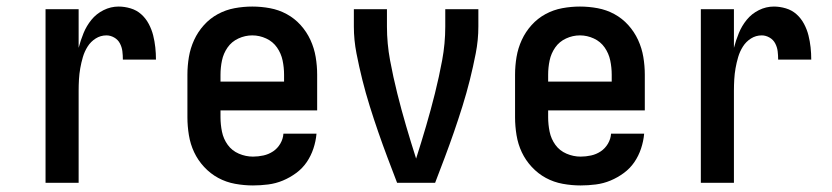

<svg xmlns="http://www.w3.org/2000/svg" viewBox="-20 -558 2540 586"><path d="M119 0V-530H220V-412Q226 -435 235 -457Q244 -479 259 -497.5Q274 -516 296 -527Q318 -538 342 -538Q360 -538 378.5 -532.5Q397 -527 411 -514.5Q425 -502 434 -485Q443 -468 447.5 -450Q452 -432 454 -413.5Q456 -395 456 -376H355Q355 -389 353.5 -401.5Q352 -414 346 -425.5Q340 -437 328.5 -443.5Q317 -450 305 -450Q287 -450 272 -440.5Q257 -431 247.5 -416Q238 -401 233 -384Q228 -367 225 -350Q222 -333 221 -315.5Q220 -298 220 -281V0Z M752 8Q725 8 697.5 3Q670 -2 646 -15Q622 -28 603 -48.5Q584 -69 572.5 -93.5Q561 -118 556.5 -145.5Q552 -173 552 -200V-330Q552 -357 556.5 -384Q561 -411 572.5 -436Q584 -461 602.5 -481.5Q621 -502 645 -515Q669 -528 696 -533Q723 -538 750 -538Q777 -538 804 -533Q831 -528 855 -515Q879 -502 897.5 -481.5Q916 -461 927.5 -436Q939 -411 943.5 -384Q948 -357 948 -330V-221H653V-200Q653 -178 657.5 -156Q662 -134 675 -116Q688 -98 709 -89Q730 -80 752 -80Q768 -80 784 -83.5Q800 -87 813.5 -96Q827 -105 835.5 -119.5Q844 -134 845 -150H946Q944 -127 936.5 -104.5Q929 -82 916 -63Q903 -44 884 -30Q865 -16 843.5 -7Q822 2 798.5 5Q775 8 752 8ZM653 -309H847V-330Q847 -352 842.5 -373.5Q838 -395 825.5 -413Q813 -431 792.5 -440.5Q772 -450 750 -450Q728 -450 707.5 -440.5Q687 -431 674.5 -413Q662 -395 657.5 -373.5Q653 -352 653 -330Z M1192 0Q1177 -39 1162.5 -77.5Q1148 -116 1134.5 -155Q1121 -194 1108.5 -234Q1096 -274 1086 -314Q1076 -354 1068 -395Q1060 -436 1060 -477V-530H1161V-477Q1161 -425 1170.5 -374Q1180 -323 1192.5 -273Q1205 -223 1219.5 -173.5Q1234 -124 1250 -74Q1266 -124 1280.5 -173.5Q1295 -223 1307.5 -273Q1320 -323 1329.5 -374Q1339 -425 1339 -477V-530H1440V-477Q1440 -436 1432 -395Q1424 -354 1414 -314Q1404 -274 1391.5 -234Q1379 -194 1365.5 -155Q1352 -116 1337.5 -77.5Q1323 -39 1308 0Z M1752 8Q1725 8 1697.5 3Q1670 -2 1646 -15Q1622 -28 1603 -48.5Q1584 -69 1572.5 -93.5Q1561 -118 1556.5 -145.5Q1552 -173 1552 -200V-330Q1552 -357 1556.5 -384Q1561 -411 1572.5 -436Q1584 -461 1602.5 -481.5Q1621 -502 1645 -515Q1669 -528 1696 -533Q1723 -538 1750 -538Q1777 -538 1804 -533Q1831 -528 1855 -515Q1879 -502 1897.5 -481.5Q1916 -461 1927.5 -436Q1939 -411 1943.5 -384Q1948 -357 1948 -330V-221H1653V-200Q1653 -178 1657.5 -156Q1662 -134 1675 -116Q1688 -98 1709 -89Q1730 -80 1752 -80Q1768 -80 1784 -83.5Q1800 -87 1813.5 -96Q1827 -105 1835.5 -119.5Q1844 -134 1845 -150H1946Q1944 -127 1936.5 -104.5Q1929 -82 1916 -63Q1903 -44 1884 -30Q1865 -16 1843.5 -7Q1822 2 1798.5 5Q1775 8 1752 8ZM1653 -309H1847V-330Q1847 -352 1842.5 -373.5Q1838 -395 1825.5 -413Q1813 -431 1792.5 -440.5Q1772 -450 1750 -450Q1728 -450 1707.5 -440.5Q1687 -431 1674.5 -413Q1662 -395 1657.5 -373.5Q1653 -352 1653 -330Z M2119 0V-530H2220V-412Q2226 -435 2235 -457Q2244 -479 2259 -497.5Q2274 -516 2296 -527Q2318 -538 2342 -538Q2360 -538 2378.5 -532.5Q2397 -527 2411 -514.5Q2425 -502 2434 -485Q2443 -468 2447.5 -450Q2452 -432 2454 -413.5Q2456 -395 2456 -376H2355Q2355 -389 2353.5 -401.5Q2352 -414 2346 -425.5Q2340 -437 2328.5 -443.5Q2317 -450 2305 -450Q2287 -450 2272 -440.5Q2257 -431 2247.5 -416Q2238 -401 2233 -384Q2228 -367 2225 -350Q2222 -333 2221 -315.5Q2220 -298 2220 -281V0Z"/></svg>

Font: iosevka_custom_sans_ss08 SmBd
Style: Regular
Weight: 600
Designer: Belleve Invis
Foundry: Belleve Invis
Version: Version 10.3.0; ttfautohint (v1.8.3)